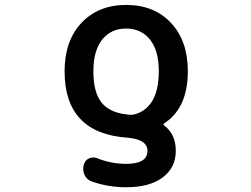

<svg xmlns="http://www.w3.org/2000/svg" viewBox="-20 -577 1040 794"><path d="M502 197.3Q426.8 197.3 360.4 173.8Q339.8 167 330.1 147.5Q324.2 133.8 324.2 120.1Q324.2 113.3 326.2 105.5Q330.1 86.9 347.7 78.1Q357.4 74.2 367.2 74.2Q375 74.2 383.8 78.1Q441.4 100.6 502 100.6Q589.8 100.6 589.8 46.9Q589.8 -1 505.9 -7.8Q377 -16.6 312 -85.4Q247.1 -154.3 247.1 -282.2Q247.1 -408.2 316.9 -482.4Q386.7 -556.6 502 -556.6Q617.2 -556.6 687 -482.4Q756.8 -408.2 756.8 -282.2Q756.8 -200.2 728.5 -144.5Q704.1 -95.7 658.2 -66.4Q656.2 -65.4 656.2 -63Q656.2 -60.5 658.2 -58.6Q707 -22.5 707 46.9Q707 116.2 652.3 157.2Q598.6 197.3 502 197.3ZM506.8 -103.5Q510.7 -103.5 514.6 -102.5Q519.5 -102.5 522.9 -102.5Q526.4 -102.5 529.3 -102.5Q578.1 -112.3 606.4 -154.3Q636.7 -200.2 636.7 -282.2Q636.7 -367.2 600.6 -413.1Q563.5 -459 501.5 -459Q439.5 -459 402.3 -413.1Q366.2 -367.2 366.2 -282.2Q366.2 -194.3 400.4 -152.3Q434.6 -110.4 506.8 -103.5Z"/></svg>

Font: Rounded Mgen+ 2m medium
Style: Regular
Weight: 500
Designer: [Source Han Sans]
Ryoko NISHIZUKA  (kana & ideographs); Paul D. Hunt (Latin, Greek & Cyrillic); Wenlong ZHANG  (bopomofo
Version: Version 1.059.20150602